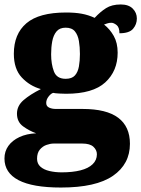

<svg xmlns="http://www.w3.org/2000/svg" viewBox="-34 -607 633 860"><path d="M239 233Q112 233 49 200Q-14 167 -14 103Q-14 71 3.5 46.5Q21 22 53 7Q85 -8 128 -10Q97 -21 69.5 -41Q42 -61 42 -98Q42 -133 71.5 -158.5Q101 -184 149 -208Q99 -222 63.5 -260Q28 -298 28 -366Q28 -455 84.5 -503Q141 -551 262 -551Q302 -551 332 -545.5Q362 -540 390 -527Q415 -554 441 -570.5Q467 -587 507 -587Q542 -587 560.5 -568.5Q579 -550 579 -524Q579 -498 562 -478Q545 -458 501 -458Q501 -485 488 -495Q475 -505 465 -505Q454 -505 446 -502Q438 -499 432 -497Q458 -477 475.5 -446Q493 -415 493 -371Q493 -289 437.5 -238Q382 -187 262 -187Q252 -187 232 -188Q212 -189 204 -191Q194 -188 183.5 -174.5Q173 -161 173 -146Q173 -131 186 -125Q199 -119 216 -119H336Q443 -119 495.5 -79.5Q548 -40 548 37Q548 128 472 180.5Q396 233 239 233ZM242 165Q291 165 326.5 156Q362 147 381 128.5Q400 110 400 84Q400 65 384.5 50.5Q369 36 335 36H206Q192 36 174.5 42Q157 48 144.5 63Q132 78 132 104Q132 126 147 139.5Q162 153 187.5 159Q213 165 242 165ZM260 -254Q288 -254 301.5 -269Q315 -284 319.5 -309.5Q324 -335 324 -365Q324 -396 319.5 -423Q315 -450 301.5 -466.5Q288 -483 260 -483Q233 -483 219 -466Q205 -449 200 -422Q195 -395 195 -364Q195 -320 207.5 -287Q220 -254 260 -254Z"/></svg>

Font: Noto Rashi Hebrew Black
Style: Regular
Weight: 900
Version: Version 1.006